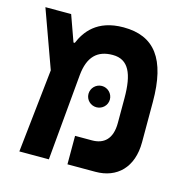

<svg xmlns="http://www.w3.org/2000/svg" viewBox="-91 -679 767 770"><g transform="rotate(15 293.0 -294.5)"><path d="M54.7 0H177.2L209.5 -357.9C216.8 -436 252.9 -470.7 316.9 -470.7C382.8 -470.7 406.7 -416.5 406.7 -315.4V-212.4C406.7 -145.5 373.5 -118.2 324.7 -118.2H254.4V0H370.6C459.5 0 520.5 -57.6 520.5 -163.1V-330.1C520.5 -508.3 458.5 -588.9 330.1 -588.9C218.8 -588.9 176.8 -525.9 156.7 -478H151.4L112.8 -585.9H5.9L92.3 -346.7ZM307.1 -251C331.5 -251 351.6 -270.5 351.6 -294.9C351.6 -319.3 331.5 -339.4 307.1 -339.4C282.7 -339.4 262.7 -319.3 262.7 -294.9C262.7 -270.5 282.7 -251 307.1 -251Z"/></g></svg>

Font: Cascadia Code PL SemiBold
Style: Regular
Weight: 600
Monospace: yes
Designer: Aaron Bell
Foundry: Saja Typeworks
Version: Version 2404.023